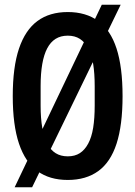

<svg xmlns="http://www.w3.org/2000/svg" viewBox="-20 -750 573 813"><path d="M267 12Q190 12 138.5 -25.5Q87 -63 60.5 -141.5Q34 -220 34 -343Q34 -466 60.5 -544.5Q87 -623 138.5 -661Q190 -699 267 -699Q344 -699 396 -661Q448 -623 473.5 -544.5Q499 -466 499 -343Q499 -220 473.5 -141.5Q448 -63 396 -25.5Q344 12 267 12ZM267 -88Q297 -88 318 -101.5Q339 -115 353.5 -142Q368 -169 374.5 -209Q381 -249 381 -303V-385Q381 -439 374.5 -479Q368 -519 353.5 -545.5Q339 -572 318 -585.5Q297 -599 267 -599Q237 -599 215.5 -585.5Q194 -572 180 -545.5Q166 -519 159 -479Q152 -439 152 -385V-303Q152 -249 159 -209Q166 -169 180 -142Q194 -115 215.5 -101.5Q237 -88 267 -88ZM42 43 411 -730H491L116 43Z"/></svg>

Font: Archivo SemiBold ExtraCondensed
Style: Regular
Weight: 600
Width: 2
Version: Version 2.001